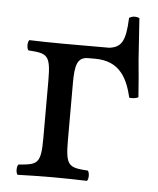

<svg xmlns="http://www.w3.org/2000/svg" viewBox="-44 -574 505 615"><g transform="rotate(5 208.0 -266.5)"><path d="M186 -307C186 -364 193 -390 228 -390H250C332 -390 356 -333 370 -275C381 -274 391 -275 399 -279C396 -322 393 -359 389 -399L380 -532C368 -537 357 -536 347 -530C344 -456 332 -434 292 -429C284 -429 278 -429 272 -429H146C103 -429 68 -430 35 -431C29 -425 29 -404 35 -398C96 -394 107 -390 107 -307V-122C107 -39 96 -36 35 -31C29 -25 29 -4 35 2C68 1 103 0 147 0C190 0 226 1 258 2C264 -4 264 -25 258 -31C197 -35 186 -39 186 -122Z"/></g></svg>

Font: Libertinus Math
Style: Regular
Weight: 400
Designer: Philipp H. Poll, Khaled Hosny
Foundry: Caleb Maclennan
Version: Version 7.050;RELEASE